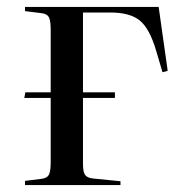

<svg xmlns="http://www.w3.org/2000/svg" viewBox="-20 -533 533 553"><path d="M52 0V-12L100 -18Q116 -20 121 -30Q126 -40 126 -66V-251H50L53 -267H126V-447Q126 -473 121 -483Q116 -493 100 -495L52 -501V-513H437L463 -329L448 -325L430 -386Q411 -451 382.5 -474Q354 -497 298 -497H219V-267H311V-251H219V-62Q219 -39 224.5 -30Q230 -21 247 -19L327 -11V0Z"/></svg>

Font: Display Regular
Style: Regular
Weight: 400
Designer: Latin by Veronika Burian and Jose Scaglione. Greek by Irene Vlachou. Cyrillic by Vera Evstafieva.
Foundry: TypeTogether
Version: Version 3.002